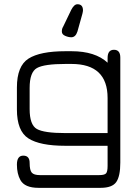

<svg xmlns="http://www.w3.org/2000/svg" viewBox="-20 -694 666 914"><path d="M280.3 -566.4 319.3 -647.5Q333 -673.8 348.6 -673.8Q375 -673.8 375 -644.5Q375 -639.6 372.1 -627.9L348.6 -543.9Q339.8 -516.6 319.3 -516.6Q305.7 -516.6 290 -523.4Q274.4 -530.3 274.4 -543.9Q274.4 -557.6 280.3 -566.4ZM552.7 80.1Q552.7 145.5 533.2 172.9Q513.7 200.2 459 200.2H163.1Q97.7 200.2 77.1 163.1Q60.5 132.8 60.5 89.8Q60.5 46.9 90.8 46.9Q121.1 46.9 121.1 81.5Q121.1 116.2 131.3 127.9Q141.6 139.6 169.9 139.6H452.1Q477.5 139.6 484.9 131.3Q492.2 123 492.2 95.7V0H291Q169.9 0 115.2 -35.2Q60.5 -70.3 60.5 -172.9V-277.3Q60.5 -379.9 115.7 -415Q170.9 -450.2 292 -450.2H320.3Q433.6 -450.2 492.2 -395.5V-418Q492.2 -457 522.5 -457Q552.7 -457 552.7 -419.9ZM291 -60.5H492.2V-227.5Q492.2 -389.6 320.3 -389.6H292Q190.4 -389.6 155.8 -370.1Q121.1 -350.6 121.1 -275.4V-174.8Q121.1 -99.6 155.3 -80.1Q189.5 -60.5 291 -60.5Z"/></svg>

Font: Jura
Style: Medium
Weight: 500
Version: Version 2.6.1